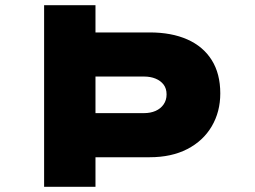

<svg xmlns="http://www.w3.org/2000/svg" viewBox="-20 -720 982 740"><path d="M150 0V-700H348V-595H557Q641 -595 702 -568Q763 -541 796 -488.5Q829 -436 829 -360Q829 -289 796 -233Q763 -177 702 -145.5Q641 -114 557 -114H348V0ZM348 -284H535Q560 -284 579.5 -292.5Q599 -301 610.5 -317.5Q622 -334 622 -356Q622 -379 610.5 -394Q599 -409 579.5 -417Q560 -425 535 -425H348Z"/></svg>

Font: Lexend Tera ExtraBold
Style: Regular
Weight: 800
Designer: Bonnie Shaver-Troup, Thomas Jockin
Foundry: Lexend
Version: Version 1.007